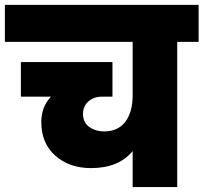

<svg xmlns="http://www.w3.org/2000/svg" viewBox="-34 -760 827 780"><path d="M-14.2 -589.8V-740.2H772.9V-589.8H686V0H504.9V-146Q447.8 -77.1 335.9 -77.1Q248 -77.1 190.9 -127.4Q133.8 -177.7 133.8 -264.2Q133.8 -325.2 172.9 -367.2H50.8V-507.8H422.9V-367.2H378.9Q347.2 -367.2 325.2 -347.9Q303.2 -328.6 303.2 -296.9Q303.2 -263.2 328.1 -244.6Q353 -226.1 392.1 -226.1Q447.3 -227.5 476.1 -266.6Q504.9 -305.7 504.9 -373V-589.8Z"/></svg>

Font: Poppins ExtraBold
Style: Regular
Weight: 800
Designer: Ninad Kale (Devanagari), Jonny Pinhorn (Latin)
Foundry: Indian Type Foundry
Version: Version 3.200;PS 1.000;hotconv 16.6.54;makeotf.lib2.5.65590